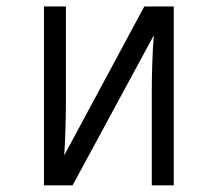

<svg xmlns="http://www.w3.org/2000/svg" viewBox="-20 -558 655 578"><path d="M503.1 -538.5V0H436.9V-276.4Q436.9 -324.1 438.5 -370.3Q440 -416.4 443.1 -451.8L198.5 0H112.3V-538.5H178.5V-263.6Q178.5 -213.8 176.9 -165.1Q175.4 -116.4 173.3 -90.3L414.4 -538.5Z"/></svg>

Font: Fira Code Light
Style: Regular
Weight: 300
Monospace: yes
Designer: Carrois Corporate, Edenspiekermann AG, Nikita Prokopov
Foundry: Carrois Corporate, Edenspiekermann AG, Nikita Prokopov
Version: Version 6.000; ttfautohint (v1.8.2) -l 8 -r 50 -G 200 -x 14 